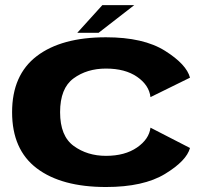

<svg xmlns="http://www.w3.org/2000/svg" viewBox="-20 -744 838 770"><path d="M405 6Q555.5 6 641.8 -46.5Q728 -99 742 -150.5L583.5 -232Q578 -186 529.5 -152.5Q481 -119 405 -119Q330 -119 275.5 -158.8Q221 -198.5 221 -294Q221 -390 274.8 -429.5Q328.5 -469 405 -469Q482 -469 530 -435.8Q578 -402.5 583.5 -354.5L742 -432.5Q728 -486 641.8 -540.2Q555.5 -594.5 405 -594.5Q226.5 -594.5 127.5 -519Q28.5 -443.5 28.5 -294Q28.5 -144 127.5 -69Q226.5 6 405 6ZM290 -612.5H375.5L518.5 -723.5H390.5Z"/></svg>

Font: Anybody Expanded
Style: Bold
Weight: 700
Width: 7
Designer: Tyler Finck
Foundry: Etcetera Type Company
Version: Version 1.113;gftools[0.9.25]